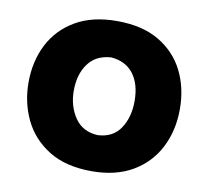

<svg xmlns="http://www.w3.org/2000/svg" viewBox="-69 -654 809 746"><g transform="rotate(10 335.0 -281.0)"><path d="M338.4 15.1Q235.4 15.1 168.5 -26.6Q101.6 -68.4 69.3 -136Q37.1 -203.6 37.1 -281.7Q37.1 -365.7 71 -432.4Q105 -499 171.4 -537.8Q237.8 -576.7 335 -576.7Q435.1 -576.7 501.5 -537.4Q567.9 -498 601.1 -431.4Q634.3 -364.7 634.3 -281.7Q634.3 -197.3 599.9 -129.9Q565.4 -62.5 499.3 -23.7Q433.1 15.1 338.4 15.1ZM337.4 -127Q397 -129.9 426.3 -174.1Q455.6 -218.3 455.6 -281.7Q455.6 -348.6 425.3 -388.7Q395 -428.7 337.4 -433.6Q277.8 -430.2 246.8 -388.2Q215.8 -346.2 215.8 -281.7Q215.8 -220.2 246.6 -175Q277.3 -129.9 337.4 -127Z"/></g></svg>

Font: Pinar DS4-Bold
Style: Regular
Weight: 700
Designer: Amin Abedi
Version: Version 2.000